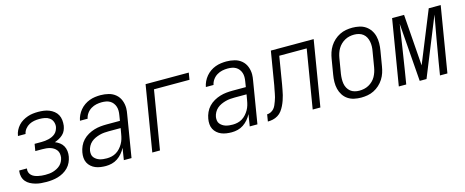

<svg xmlns="http://www.w3.org/2000/svg" viewBox="-34 -996 3568 1473"><g transform="rotate(-15 1750.0 -260.0)"><path d="M202 8Q179 8 157 6Q135 4 114 -2Q93 -8 74 -18Q55 -28 41.5 -44Q28 -60 22.5 -81.5Q17 -103 20 -125L21 -131H82V-128Q79 -113 84 -99.5Q89 -86 99 -76.5Q109 -67 122 -61.5Q135 -56 149 -53Q163 -50 177.5 -48.5Q192 -47 206 -47Q222 -47 238 -48.5Q254 -50 269 -54.5Q284 -59 299.5 -67Q315 -75 327 -86.5Q339 -98 346.5 -113Q354 -128 357 -144Q359 -160 356.5 -175.5Q354 -191 345 -203Q336 -215 323.5 -223Q311 -231 296 -235.5Q281 -240 265.5 -241.5Q250 -243 234 -243H179L188 -298H243Q257 -298 271.5 -299.5Q286 -301 300 -304.5Q314 -308 327.5 -314Q341 -320 352.5 -330Q364 -340 370.5 -353.5Q377 -367 380 -381Q383 -403 375.5 -422.5Q368 -442 352 -453.5Q336 -465 315 -469Q294 -473 272 -473Q252 -473 231.5 -469.5Q211 -466 192 -456Q173 -446 159 -428.5Q145 -411 141 -391V-389H80L81 -392Q84 -413 94 -433Q104 -453 119 -469.5Q134 -486 153.5 -497.5Q173 -509 193.5 -516Q214 -523 235 -525.5Q256 -528 277 -528Q300 -528 322 -525Q344 -522 364 -514Q384 -506 401 -492.5Q418 -479 428 -460.5Q438 -442 440.5 -419.5Q443 -397 440 -374Q437 -356 429.5 -338.5Q422 -321 407.5 -307.5Q393 -294 376 -285Q359 -276 342 -270Q362 -262 378.5 -249.5Q395 -237 405 -219Q415 -201 417.5 -179Q420 -157 416 -135Q412 -113 402 -91Q392 -69 375 -51.5Q358 -34 336.5 -22Q315 -10 292.5 -3.5Q270 3 247 5.5Q224 8 202 8Z M673 8Q652 8 631 5Q610 2 591.5 -5.5Q573 -13 557.5 -26.5Q542 -40 533 -58Q524 -76 522.5 -97Q521 -118 525 -140Q529 -164 540 -188.5Q551 -213 569.5 -232.5Q588 -252 612 -265.5Q636 -279 661 -286.5Q686 -294 711 -296.5Q736 -299 761 -299H866L873 -343Q876 -360 876 -377Q876 -394 871 -409.5Q866 -425 856 -438Q846 -451 832 -459Q818 -467 801.5 -470Q785 -473 768 -473Q746 -473 724.5 -468.5Q703 -464 683 -452Q663 -440 649 -420.5Q635 -401 631 -379H570Q574 -401 584 -422Q594 -443 609 -461Q624 -479 643.5 -492.5Q663 -506 684.5 -514Q706 -522 728.5 -525Q751 -528 772 -528Q805 -528 836.5 -520Q868 -512 891.5 -492Q915 -472 926.5 -442.5Q938 -413 938 -381Q938 -369 936.5 -357.5Q935 -346 933 -334L878 0H817L832 -94Q821 -72 804 -52Q787 -32 766 -18Q745 -4 721 2Q697 8 673 8ZM696 -47Q715 -47 734.5 -51.5Q754 -56 771 -66.5Q788 -77 801.5 -92Q815 -107 825 -124.5Q835 -142 840.5 -160.5Q846 -179 849 -198L857 -244H762Q744 -244 726 -242.5Q708 -241 689.5 -236Q671 -231 653.5 -223Q636 -215 621.5 -202.5Q607 -190 597.5 -172.5Q588 -155 585 -137Q583 -123 585 -108.5Q587 -94 595.5 -83.5Q604 -73 615.5 -65.5Q627 -58 640 -54Q653 -50 667.5 -48.5Q682 -47 696 -47Z M1043 0 1129 -520H1472L1463 -465H1181L1104 0Z M1673 8Q1652 8 1631 5Q1610 2 1591.5 -5.5Q1573 -13 1557.5 -26.5Q1542 -40 1533 -58Q1524 -76 1522.5 -97Q1521 -118 1525 -140Q1529 -164 1540 -188.5Q1551 -213 1569.5 -232.5Q1588 -252 1612 -265.5Q1636 -279 1661 -286.5Q1686 -294 1711 -296.5Q1736 -299 1761 -299H1866L1873 -343Q1876 -360 1876 -377Q1876 -394 1871 -409.5Q1866 -425 1856 -438Q1846 -451 1832 -459Q1818 -467 1801.5 -470Q1785 -473 1768 -473Q1746 -473 1724.5 -468.5Q1703 -464 1683 -452Q1663 -440 1649 -420.5Q1635 -401 1631 -379H1570Q1574 -401 1584 -422Q1594 -443 1609 -461Q1624 -479 1643.5 -492.5Q1663 -506 1684.5 -514Q1706 -522 1728.5 -525Q1751 -528 1772 -528Q1805 -528 1836.5 -520Q1868 -512 1891.5 -492Q1915 -472 1926.5 -442.5Q1938 -413 1938 -381Q1938 -369 1936.5 -357.5Q1935 -346 1933 -334L1878 0H1817L1832 -94Q1821 -72 1804 -52Q1787 -32 1766 -18Q1745 -4 1721 2Q1697 8 1673 8ZM1696 -47Q1715 -47 1734.5 -51.5Q1754 -56 1771 -66.5Q1788 -77 1801.5 -92Q1815 -107 1825 -124.5Q1835 -142 1840.5 -160.5Q1846 -179 1849 -198L1857 -244H1762Q1744 -244 1726 -242.5Q1708 -241 1689.5 -236Q1671 -231 1653.5 -223Q1636 -215 1621.5 -202.5Q1607 -190 1597.5 -172.5Q1588 -155 1585 -137Q1583 -123 1585 -108.5Q1587 -94 1595.5 -83.5Q1604 -73 1615.5 -65.5Q1627 -58 1640 -54Q1653 -50 1667.5 -48.5Q1682 -47 1696 -47Z M2317 0 2394 -465H2176L2140 -247Q2136 -227 2132.5 -206.5Q2129 -186 2124 -166Q2119 -146 2112 -126Q2105 -106 2095.5 -86.5Q2086 -67 2073 -49.5Q2060 -32 2041 -20.5Q2022 -9 2001.5 -4.5Q1981 0 1961 0L1970 -55Q1984 -55 1999 -62Q2014 -69 2024.5 -81Q2035 -93 2041 -107.5Q2047 -122 2052.5 -136.5Q2058 -151 2062 -166Q2066 -181 2068.5 -195.5Q2071 -210 2074 -225Q2077 -240 2080 -255L2124 -520H2464L2378 0Z M2701 8Q2673 8 2645.5 2Q2618 -4 2596 -19Q2574 -34 2559.5 -56.5Q2545 -79 2538.5 -105.5Q2532 -132 2532.5 -160.5Q2533 -189 2538 -218L2558 -338Q2562 -363 2570 -387.5Q2578 -412 2592.5 -435Q2607 -458 2627.5 -476.5Q2648 -495 2672 -507Q2696 -519 2721.5 -523.5Q2747 -528 2772 -528Q2800 -528 2827.5 -522Q2855 -516 2877 -501Q2899 -486 2914 -463.5Q2929 -441 2935.5 -414.5Q2942 -388 2941.5 -359.5Q2941 -331 2936 -302L2916 -182Q2912 -157 2904 -132.5Q2896 -108 2881.5 -85Q2867 -62 2846.5 -43.5Q2826 -25 2802 -13Q2778 -1 2752 3.5Q2726 8 2701 8ZM2701 -47Q2720 -47 2739 -51Q2758 -55 2775.5 -64.5Q2793 -74 2807.5 -88Q2822 -102 2831.5 -119Q2841 -136 2847 -154.5Q2853 -173 2856 -191L2876 -311Q2880 -331 2880.5 -350.5Q2881 -370 2877.5 -388.5Q2874 -407 2865.5 -423.5Q2857 -440 2842.5 -451.5Q2828 -463 2809.5 -468Q2791 -473 2772 -473Q2753 -473 2734.5 -469Q2716 -465 2698.5 -455.5Q2681 -446 2666.5 -432Q2652 -418 2642 -401Q2632 -384 2626 -365.5Q2620 -347 2617 -329L2597 -209Q2594 -189 2593.5 -169.5Q2593 -150 2596 -131.5Q2599 -113 2608 -96.5Q2617 -80 2631 -68.5Q2645 -57 2663.5 -52Q2682 -47 2701 -47Z M3001 0 3087 -520H3182L3212 -111L3378 -520H3473L3387 0H3328L3345 -104Q3360 -194 3376 -283.5Q3392 -373 3408 -462L3221 0H3167L3132 -462Q3118 -373 3105 -283.5Q3092 -194 3077 -104L3060 0Z"/></g></svg>

Font: Iosevka Term Curly Lt Obl
Style: Regular
Weight: 300
Italic angle: -9°
Designer: Belleve Invis
Foundry: Belleve Invis
Version: Version 32.3.0